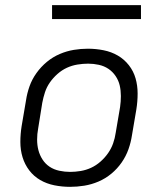

<svg xmlns="http://www.w3.org/2000/svg" viewBox="-20 -717 640 745"><path d="M252 8Q221 8 191 2Q161 -4 136 -18.5Q111 -33 93.5 -56Q76 -79 67.5 -107Q59 -135 59 -166Q59 -197 64 -228L81 -328Q85 -355 94.5 -382Q104 -409 121.5 -433.5Q139 -458 162 -477Q185 -496 212 -507.5Q239 -519 266.5 -523.5Q294 -528 321 -528Q352 -528 382 -522Q412 -516 437 -501.5Q462 -487 480 -464Q498 -441 506 -413Q514 -385 514 -354Q514 -323 509 -292L492 -192Q488 -165 478.5 -138Q469 -111 452 -86.5Q435 -62 412 -43Q389 -24 362 -12.5Q335 -1 307 3.5Q279 8 252 8ZM252 -50Q272 -50 293 -53.5Q314 -57 333.5 -66Q353 -75 370 -90Q387 -105 399.5 -123Q412 -141 419 -161Q426 -181 429 -202L446 -302Q449 -323 449 -344.5Q449 -366 444.5 -385.5Q440 -405 428.5 -422Q417 -439 400.5 -450Q384 -461 363.5 -465.5Q343 -470 322 -470Q302 -470 280.5 -466.5Q259 -463 239.5 -454Q220 -445 203 -430Q186 -415 173.5 -397Q161 -379 154.5 -359Q148 -339 144 -318L128 -218Q124 -197 124 -175.5Q124 -154 129 -134.5Q134 -115 145 -98Q156 -81 172.5 -70Q189 -59 210 -54.5Q231 -50 252 -50ZM527 -643H182V-697H527Z"/></svg>

Font: Iosevka Light Extended
Style: Italic
Weight: 300
Width: 7
Italic angle: -9°
Monospace: yes
Designer: Belleve Invis
Foundry: Belleve Invis
Version: Version 32.5.0; ttfautohint (v1.8.4)